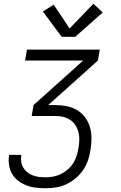

<svg xmlns="http://www.w3.org/2000/svg" viewBox="-20 -793 640 1018"><path d="M222 205Q196 205 170 202Q144 199 120.5 190Q97 181 77 166Q57 151 44.5 129.5Q32 108 28 82.5Q24 57 28 31Q28 30 28 29Q28 28 28 28H93Q93 28 93 28.5Q93 29 93 30Q90 47 92.5 64.5Q95 82 103.5 96Q112 110 125 120.5Q138 131 154 137Q170 143 187 145Q204 147 222 147Q243 147 263.5 143Q284 139 303.5 129.5Q323 120 340 105Q357 90 368.5 71.5Q380 53 386.5 32.5Q393 12 396 -8Q400 -29 400.5 -50.5Q401 -72 396 -92Q391 -112 380 -129Q369 -146 352 -157.5Q335 -169 314.5 -173.5Q294 -178 273 -178H148L158 -236L421 -472H113L123 -530H509L499 -472L236 -236H273Q304 -236 333.5 -230Q363 -224 388 -209.5Q413 -195 430.5 -171.5Q448 -148 456.5 -120Q465 -92 465 -61Q465 -30 460 1Q456 28 447 55.5Q438 83 421.5 107.5Q405 132 382 151.5Q359 171 332.5 183.5Q306 196 278 200.5Q250 205 222 205ZM307 -598 207 -732 265 -768 349 -642 475 -773 525 -727 379 -598Z"/></svg>

Font: Iosevka Curly LtExObl
Style: Regular
Weight: 300
Width: 7
Italic angle: -9°
Monospace: yes
Designer: Belleve Invis
Foundry: Belleve Invis
Version: Version 11.1.0; ttfautohint (v1.8.3)